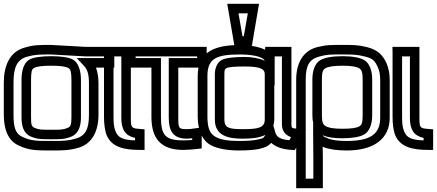

<svg xmlns="http://www.w3.org/2000/svg" viewBox="-22 -755 2294 1008"><path d="M247 -519C184 -519 155 -520 104 -504C29 -482 -2 -410 -2 -321V-153C-2 -78 19 -17 76 9C131 35 170 35 247 35C308 35 339 35 389 21C462 0 495 -66 495 -153V-319C495 -349 490 -377 482 -400H553H578V-425V-484V-509H553H426C410 -509 265 -519 247 -519ZM247 -469C263 -469 408 -459 426 -459H528V-450H439H381L420 -408C437 -390 445 -364 445 -319V-153C445 -77 427 -42 375 -27C332 -15 308 -15 247 -15C170 -15 142 -15 96 -36C59 -53 49 -86 49 -153V-321C49 -400 66 -441 119 -457C162 -469 183 -469 247 -469ZM353 -140C353 -103 350 -91 334 -84C309 -73 295 -74 247 -74C198 -74 184 -73 159 -84C143 -91 141 -103 141 -140V-336C141 -377 145 -392 155 -397C169 -406 197 -410 247 -410C296 -410 324 -406 338 -397C348 -392 353 -377 353 -336V-140ZM403 -140V-336C403 -385 389 -425 363 -441C341 -454 300 -460 247 -460C193 -460 152 -454 130 -441C104 -425 91 -385 91 -336V-140C91 -97 100 -56 138 -39C174 -23 200 -24 247 -24C293 -24 319 -23 355 -39C393 -56 403 -97 403 -140Z M665 -136V-484V-509H640H549H523L524 -484V-141C524 -107 528 -76 535 -53C560 19 631 32 712 32H737V7V-53V-76L713 -78C667 -81 665 -85 665 -136ZM615 -136C615 -75 636 -42 687 -31V-18C627 -20 596 -30 583 -70C576 -88 574 -110 574 -141V-459H615V-136Z M914 -136V-400H1038H1063V-425V-484V-509H1038H665H640V-484V-425V-400H665H773V-141C773 -26 824 32 940 32C960 32 986 30 1014 27L1037 24V2V-57V-86L1008 -82C985 -78 970 -77 960 -77C916 -77 914 -81 914 -136ZM864 -136C864 -67 887 -27 960 -27C967 -27 976 -28 987 -29V-20C969 -19 953 -18 940 -18C846 -18 823 -45 823 -141V-425V-450H798H690V-459H1013V-450H889H864V-425V-136Z M1252 -77C1181 -77 1156 -83 1156 -127V-366C1156 -388 1158 -392 1166 -397C1178 -403 1208 -406 1260 -406C1342 -406 1368 -394 1368 -366V-127C1368 -82 1328 -77 1252 -77ZM1413 -96C1416 -105 1418 -115 1418 -127V-307H1420V-432V-459H1458V-103C1458 -65 1478 -45 1506 -35L1497 -19C1451 -23 1431 -35 1424 -58L1413 -96ZM1252 -27C1294 -27 1339 -30 1371 -47C1362 -29 1357 -28 1328 -22C1306 -17 1276 -15 1233 -15C1165 -15 1124 -24 1100 -43C1077 -60 1067 -90 1067 -144V-357C1067 -451 1119 -469 1238 -469C1290 -469 1356 -461 1368 -436C1340 -449 1303 -456 1260 -456C1205 -456 1164 -451 1144 -441C1120 -430 1106 -399 1106 -366V-127C1106 -42 1176 -27 1252 -27ZM1304 -536 1333 -706 1338 -735H1309H1201H1171L1176 -706L1205 -536L1208 -518C1096 -513 1016 -476 1016 -357V-144C1016 -81 1035 -30 1069 -3C1102 22 1160 35 1233 35C1277 35 1314 32 1338 27C1371 20 1389 10 1402 -5C1426 17 1464 30 1510 32L1526 33L1533 19L1566 -42L1585 -77L1546 -79C1509 -81 1508 -82 1508 -103V-484V-509H1483H1395H1370V-494C1347 -505 1320 -511 1294 -515H1301L1304 -536ZM1258 -565H1251L1230 -685H1279L1258 -565Z M1672 15C1674 16 1676 17 1678 18C1706 29 1748 35 1799 35C1940 35 2024 -26 2024 -137V-336C2024 -368 2018 -398 2008 -421C1988 -467 1960 -493 1907 -507C1856 -520 1832 -519 1774 -519C1715 -519 1691 -520 1641 -507C1568 -487 1533 -423 1533 -336V208V233H1558H1648H1673V208V71C1673 61 1672 38 1672 15ZM1882 -149C1882 -112 1877 -99 1865 -92C1850 -83 1822 -79 1775 -79C1729 -79 1702 -84 1686 -94C1673 -102 1668 -116 1668 -149V-339C1668 -375 1673 -389 1685 -396C1700 -405 1728 -410 1776 -410C1823 -410 1850 -405 1865 -396C1876 -389 1882 -375 1882 -339V-149ZM1932 -149V-339C1932 -384 1918 -423 1891 -439C1868 -453 1827 -460 1776 -460C1724 -460 1683 -453 1659 -439C1632 -423 1618 -384 1618 -339V-149C1618 -136 1619 -124 1622 -112V-44C1622 -23 1623 50 1623 71V183H1583V-336C1583 -410 1601 -444 1654 -458C1697 -470 1714 -469 1774 -469C1833 -469 1851 -469 1895 -458C1935 -448 1946 -437 1962 -401C1970 -383 1974 -363 1974 -336V-137C1974 -52 1924 -15 1799 -15C1752 -15 1720 -19 1698 -29C1680 -36 1674 -40 1672 -45C1697 -34 1732 -29 1775 -29C1826 -29 1867 -36 1890 -49C1917 -64 1932 -103 1932 -149Z M2180 -136V-484V-509H2155H2064H2038L2039 -484V-141C2039 -107 2043 -76 2050 -53C2075 19 2146 32 2227 32H2252V7V-53V-76L2228 -78C2182 -81 2180 -85 2180 -136ZM2130 -136C2130 -75 2151 -42 2202 -31V-18C2142 -20 2111 -30 2098 -70C2091 -88 2089 -110 2089 -141V-459H2130V-136Z"/></svg>

Font: Gamestation DisplayOutline
Style: Regular
Weight: 400
Designer: Jonas Hecksher
Foundry: Jonas Hecksher, Playtypeª, e-types AS
Version: Version 1.003